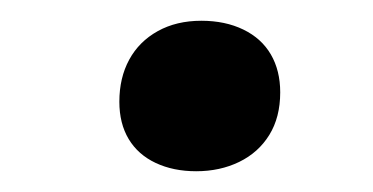

<svg xmlns="http://www.w3.org/2000/svg" viewBox="-20 -403 359 185"><path d="M95 -305Q95 -328 104.5 -345.5Q114 -363 132 -373Q150 -383 174 -383Q197 -383 214.5 -374.5Q232 -366 241 -350.5Q250 -335 250 -314Q250 -290 239.5 -273Q229 -256 210.5 -247Q192 -238 169 -238Q147 -238 130 -246Q113 -254 104 -269Q95 -284 95 -305Z"/></svg>

Font: Literata 18pt
Style: Italic
Weight: 400
Italic angle: -2°
Designer: Latin by Veronika Burian and Jose Scaglione. Greek by Irene Vlachou. Cyrillic by Vera Evstafieva
Foundry: TypeTogether
Version: Version 3.103;gftools[0.9.29]